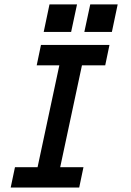

<svg xmlns="http://www.w3.org/2000/svg" viewBox="-20 -838 586 858"><path d="M334 0H27.8L46.9 -90.8H147.9L245.1 -545.9H144L163.1 -637.2H469.2L450.2 -545.9H346.2L249 -90.8H353ZM480 -695.3H356.9L383.3 -818.4H505.9ZM297.9 -695.3H175.3L201.2 -818.4H324.2Z"/></svg>

Font: Anonymous Pro
Style: Bold Italic
Weight: 700
Italic angle: -12°
Monospace: yes
Designer: Mark Simonson
Version: Version 1.003